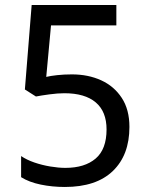

<svg xmlns="http://www.w3.org/2000/svg" viewBox="-20 -734 591 764"><path d="M238 10Q188 10 142 0.5Q96 -9 64 -29V-113Q86 -98 116.5 -87.5Q147 -77 180 -71.5Q213 -66 240 -66Q317 -66 360.5 -103Q404 -140 404 -219Q404 -290 361 -326.5Q318 -363 236 -363Q210 -363 176.5 -358.5Q143 -354 123 -350L79 -378L106 -714H443V-633H183L164 -428Q180 -432 207.5 -435Q235 -438 266 -438Q331 -438 382.5 -414.5Q434 -391 464.5 -344.5Q495 -298 495 -229Q495 -117 429 -53.5Q363 10 238 10Z"/></svg>

Font: lkorean15
Style: Book
Weight: 400
Designer: Jelle Bosma - Monotype Design Team
Foundry: Monotype Imaging Inc.
Version: Version 2.003